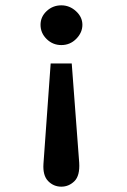

<svg xmlns="http://www.w3.org/2000/svg" viewBox="-20 -617 478 720"><path d="M210 -597Q241 -597 265 -575Q289 -553 289 -524Q289 -495 266 -471.5Q243 -448 210 -448Q178 -448 155 -470.5Q132 -493 132 -524Q132 -554 155 -575.5Q178 -597 210 -597ZM170 -379H249L277 -7Q280 42 259 62.5Q238 83 210 83Q181 83 160.5 62Q140 41 143 -3Z"/></svg>

Font: Inconsolata SemiCondensed ExtraBold
Style: Regular
Weight: 800
Width: 4
Monospace: yes
Designer: Raph Levien, Cyreal, Brenton Simpson
Foundry: Raph Levien, Cyreal, Google
Version: Version 3.100; ttfautohint (v1.8.4.7-5d5b)